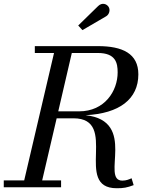

<svg xmlns="http://www.w3.org/2000/svg" viewBox="-60 -995 794 1020"><path d="M504 -908.5C520 -918 527 -941 517.5 -957.5C508 -974 482.5 -983.5 461.5 -963L355.5 -859.5L378 -835ZM-40 -36.5V0H264.5V-36.5H164L241 -366.5H330C576 -366.5 327 5 560 5C596 5 614 2 650 -11.5L639 -48C625.5 -42 611 -35.5 590 -35.5C472.5 -35.5 672.5 -353 394.5 -383C574 -391.5 675 -468.5 675 -600C675 -710.5 591 -750 460 -750H125V-713.5H227L68.5 -36.5ZM460 -713.5C555.5 -713.5 565 -659.5 565 -610.5C565 -511.5 496 -403.5 360.5 -403.5H249.5L321.5 -713.5Z"/></svg>

Font: Bodoni* 06pt
Style: Italic
Weight: 400
Italic angle: -13°
Version: Version 2.3